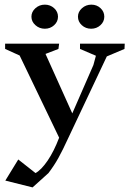

<svg xmlns="http://www.w3.org/2000/svg" viewBox="-20 -605 557 826"><path d="M212.9 -496.6Q196.3 -481.4 172.9 -481.4Q149.4 -481.4 132.3 -496.8Q115.2 -512.2 115.2 -533.2Q115.2 -554.2 132.3 -569.6Q149.4 -585 172.9 -585Q196.3 -585 212.9 -569.8Q229.5 -554.7 229.5 -533.2Q229.5 -511.7 212.9 -496.6ZM315.4 -533.2Q315.4 -554.2 332.5 -569.6Q349.6 -585 373 -585Q396.5 -585 412.6 -569.8Q428.7 -554.7 428.7 -533.2Q428.7 -511.7 412.1 -496.6Q395.5 -481.4 372.1 -481.4Q348.6 -481.4 332 -496.6Q315.4 -511.7 315.4 -533.2ZM120.1 201.2 2.9 171.9 58.6 81.1 132.8 139.6Q157.7 126 185.1 85.7Q212.4 45.4 234.4 -12.7L64.5 -366.2L2 -394.5V-417H234.4L231.4 -394.5L175.8 -373L291 -117.2L381.8 -325.2L392.6 -365.2L324.2 -394.5V-417H516.6L515.6 -394.5L439.5 -362.3L274.4 -12.7Q250 40.5 231.9 73.2Q213.9 106 188.5 139.6Z"/></svg>

Font: Comprehension SemiBold
Style: Regular
Weight: 600
Designer: Alfredo Marco Pradil
Foundry: Alfredo Marco Pradil
Version: 1.0